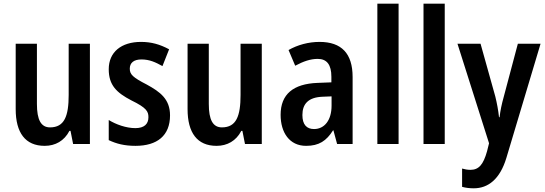

<svg xmlns="http://www.w3.org/2000/svg" viewBox="-20 -780 2950 1040"><path d="M467 -543H352V-266C352 -151 329 -90 251 -90C202 -90 180 -131 180 -217V-543H65V-189C65 -61 117 10 222 10C280 10 328 -17 356 -71H362L376 0H467Z M901 -155C901 -243 848 -282 775 -322C699 -361 683 -377 683 -408C683 -440 705 -458 746 -458C790 -458 822 -443 860 -422L896 -513C846 -540 799 -553 744 -553C637 -553 569 -498 569 -405C569 -319 611 -278 692 -236C774 -196 784 -176 784 -145C784 -108 761 -86 713 -86C663 -86 608 -106 569 -130V-21C611 -1 655 10 714 10C831 10 901 -45 901 -155Z M1398 -543H1283V-266C1283 -151 1260 -90 1182 -90C1133 -90 1111 -131 1111 -217V-543H996V-189C996 -61 1048 10 1153 10C1211 10 1259 -17 1287 -71H1293L1307 0H1398Z M1711 -553C1651 -553 1592 -537 1543 -509L1579 -424C1624 -448 1662 -461 1701 -461C1751 -461 1775 -429 1775 -364V-334L1700 -331C1569 -326 1500 -270 1500 -158C1500 -62 1548 10 1638 10C1708 10 1748 -17 1784 -74H1786L1806 0H1890V-363C1890 -490 1830 -553 1711 -553ZM1727 -256 1776 -258V-208C1776 -128 1737 -81 1681 -81C1642 -81 1618 -104 1618 -157C1618 -217 1650 -253 1727 -256Z M2139 0V-760H2024V0Z M2389 0V-760H2274V0Z M2458 -543 2629 -4 2618 40C2598 111 2574 140 2528 140C2513 140 2496 137 2483 133V232C2501 237 2522 240 2546 240C2624 240 2688 191 2723 75L2908 -543H2785L2709 -257C2697 -214 2690 -180 2686 -145H2683C2679 -183 2672 -220 2663 -257L2583 -543Z"/></svg>

Font: Noto Sans Sinhala UI Condensed SemiBold
Style: Regular
Weight: 600
Width: 3
Designer: Jelle Bosma - Monotype Design Team
Foundry: Monotype Imaging Inc.
Version: Version 2.006